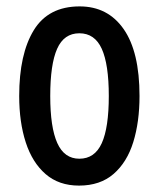

<svg xmlns="http://www.w3.org/2000/svg" viewBox="-20 -570 496 600"><path d="M416 -270Q416 -189 396.5 -126Q377 -63 335 -26.5Q293 10 227 10Q164 10 122.5 -26Q81 -62 60.5 -125Q40 -188 40 -270Q40 -401 85.5 -475.5Q131 -550 229 -550Q317 -550 366.5 -479Q416 -408 416 -270ZM137 -270Q137 -172 159 -123Q181 -74 228 -74Q276 -74 298 -122.5Q320 -171 320 -270Q320 -369 298 -417.5Q276 -466 228 -466Q180 -466 158.5 -417.5Q137 -369 137 -270Z"/></svg>

Font: Noto Sans Sinhala ExtraCondensed Medium
Style: Regular
Weight: 500
Width: 2
Designer: Jelle Bosma - Monotype Design Team
Foundry: Monotype Imaging Inc.
Version: Version 2.006; ttfautohint (v1.8.4.7-5d5b)